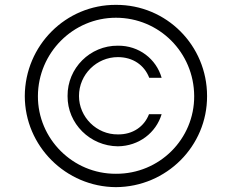

<svg xmlns="http://www.w3.org/2000/svg" viewBox="-20 -758 955 790"><path d="M258 -363C257 -249 351 -157 465 -156C552 -157 622 -212 645 -288H593C574 -238 527 -204 465 -205C378 -204 305 -276 305 -363C305 -452 378 -523 465 -523C527 -523 574 -490 594 -438H645C623 -515 552 -571 465 -570C351 -571 257 -478 258 -363ZM82 -363C82 -157 251 11 457 12C665 11 833 -157 832 -363C832 -571 665 -739 457 -738C251 -739 83 -571 82 -363ZM136 -363C137 -541 281 -685 457 -685C635 -685 778 -542 779 -363C780 -186 636 -42 457 -43C280 -42 135 -187 136 -363Z"/></svg>

Font: Wafeq Light
Style: Regular
Weight: 300
Designer: Rasmus Andersson & Azza Alameddine
Foundry: Google & TypeTogether
Version: Version 3.000;January 28, 2025;FontCreator 15.0.0.3014 64-bi